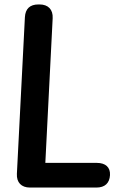

<svg xmlns="http://www.w3.org/2000/svg" viewBox="-20 -806 550 864"><path d="M115 38H414C452 38 473 18 475 -18C477 -53 455 -73 416 -73H184L217 -724C219 -763 197 -786 158 -786H153C115 -786 94 -767 92 -728L56 -24C54 15 76 38 115 38Z"/></svg>

Font: 寒蝉团圆体 Round
Style: Regular
Weight: 500
Designer: 寒蝉字型
Version: Version 2.700;Glyphs 3.1.1 (3135)